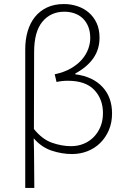

<svg xmlns="http://www.w3.org/2000/svg" viewBox="-20 -751 640 951"><path d="M105 180V-507Q105 -555 117 -596Q129 -637 153 -667Q177 -697 213 -714Q249 -731 297 -731Q331 -731 363 -720.5Q395 -710 419.5 -689Q444 -668 458.5 -637Q473 -606 473 -564Q473 -507 442.5 -463Q412 -419 353 -387V-383Q439 -372 487 -321Q535 -270 535 -189Q535 -143 519 -106Q503 -69 476 -42.5Q449 -16 413 -2Q377 12 337 12Q286 12 235.5 -5Q185 -22 147 -66Q149 -3 149 56.5Q149 116 150 180ZM332 -27Q365 -27 393.5 -38.5Q422 -50 443.5 -71.5Q465 -93 477.5 -123Q490 -153 490 -191Q490 -260 447 -305.5Q404 -351 316 -351Q288 -351 260 -345L251 -383Q298 -393 331.5 -412.5Q365 -432 386 -456.5Q407 -481 417 -508.5Q427 -536 427 -562Q427 -595 417 -619.5Q407 -644 389.5 -660.5Q372 -677 348.5 -685Q325 -693 299 -693Q231 -693 190 -643.5Q149 -594 149 -493Q149 -396 148.5 -302.5Q148 -209 148 -112Q189 -61 237.5 -44Q286 -27 332 -27Z"/></svg>

Font: Source Code Pro Light
Style: Regular
Weight: 300
Monospace: yes
Designer: Paul D. Hunt, Teo Tuominen
Foundry: Adobe Systems Incorporated
Version: Version 2.030;PS 1.000;hotconv 16.6.51;makeotf.lib2.5.65220